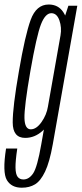

<svg xmlns="http://www.w3.org/2000/svg" viewBox="-63 -624 372 873"><path d="M36 229.5Q71 229.5 96.2 214.2Q121.5 199 142 156.2Q162.5 113.5 177 32L288.5 -598H248L222 -519L124.5 33Q106.5 136.5 87.8 164.2Q69 192 43.5 192Q26.5 192 17.2 180Q8 168 7.5 138Q7 108 15.5 51.5H-35.5Q-52.5 160 -31.8 194.8Q-11 229.5 36 229.5ZM51.5 3Q95 3 130.2 -28.8Q165.5 -60.5 174 -108.5L155 -139.5Q149 -102 125.8 -69Q102.5 -36 77 -36Q49.5 -36 48.2 -87Q47 -138 75 -300Q103.5 -462.5 123.2 -513.2Q143 -564 170.5 -564Q195.5 -564 207 -531.5Q218.5 -499 212 -462L240.5 -489.5Q248 -533.5 225 -568.5Q202 -603.5 158.5 -603.5Q102 -603.5 76.5 -533.8Q51 -464 23 -300Q-5.5 -137 -5.2 -67Q-5 3 51.5 3Z"/></svg>

Font: Anybody ExtraCondensed Light
Style: Italic
Weight: 300
Width: 2
Italic angle: -10°
Version: Version 1.113;gftools[0.9.25]